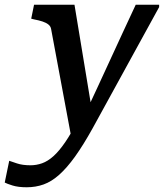

<svg xmlns="http://www.w3.org/2000/svg" viewBox="-102 -558 693 812"><path d="M202 36 250 -13 288 -84 213 -538H42L30 -479L42 -476Q63 -472 78 -467Q93 -462 102.5 -454.5Q112 -447 114 -436ZM257 -74 230 -54Q200 5 174 43Q148 81 124 102.5Q100 124 76 132.5Q52 141 27 141Q-7 141 -30.5 133Q-54 125 -63 122L-82 214Q-73 219 -49 226.5Q-25 234 11 234Q49 234 82.5 222Q116 210 148.5 181Q181 152 215.5 104Q250 56 290 -16Q318 -67 346 -118Q374 -169 402.5 -221Q431 -273 459 -324Q487 -375 515 -426Q543 -477 571 -528V-538H472Q445 -480 418 -422Q391 -364 364.5 -306Q338 -248 311 -190Q284 -132 257 -74Z"/></svg>

Font: Roboto Serif Medium
Style: Italic
Weight: 500
Italic angle: -10°
Designer: Greg Gazdowicz
Foundry: Commercial Type
Version: Version 1.008